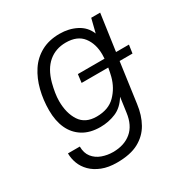

<svg xmlns="http://www.w3.org/2000/svg" viewBox="-164 -651 928 967"><g transform="rotate(-30 300.0 -167.5)"><path d="M242 186Q192 186 155.5 171.5Q119 157 95.5 133.5Q72 110 61 81Q50 52 50 22H119Q119 60 138 84Q157 108 187.5 119Q218 130 251 130Q316 130 357.5 95.5Q399 61 408 -8L420 -94Q391 -46 348.5 -28.5Q306 -11 259 -11Q199 -11 158 -36.5Q117 -62 96.5 -107Q76 -152 76 -213Q76 -273 90 -328.5Q104 -384 132.5 -427.5Q161 -471 206.5 -496Q252 -521 314 -521Q368 -521 411.5 -498.5Q455 -476 473 -431L493 -511H545L515 -299H590L583 -251H508L476 -20Q468 42 442 88Q416 134 368 160Q320 186 242 186ZM287 -251 293 -299H448Q449 -312 449 -323Q449 -385 417.5 -426Q386 -467 319 -467Q260 -467 218.5 -432Q177 -397 158 -327Q151 -300 147 -275Q143 -250 143 -228Q143 -158 173 -112Q203 -66 269 -66Q338 -66 377.5 -106Q417 -146 432 -203Q438 -227 442 -251Z"/></g></svg>

Font: Chivo Mono Medium ExtraLight
Style: Italic
Weight: 250
Italic angle: -8.05°
Monospace: yes
Version: Version 1.008